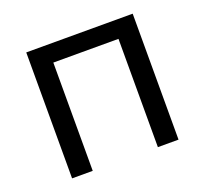

<svg xmlns="http://www.w3.org/2000/svg" viewBox="-98 -652 821 768"><g transform="rotate(-20 312.0 -268.0)"><path d="M172.9 0H85V-536.1H538.1V0H450.2V-460.9H172.9Z"/></g></svg>

Font: NotoSans
Style: Regular
Weight: 400
Designer: Monotype Design team
Foundry: Monotype Imaging Inc.
Version: Version 1.04; ttfautohint (v1.4.1)